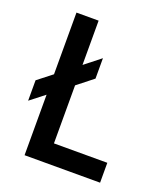

<svg xmlns="http://www.w3.org/2000/svg" viewBox="-124 -747 726 835"><g transform="rotate(20 239.0 -330.0)"><path d="M436 0H86.5V-280L20 -228V-322.5L86.5 -374.5V-660H189V-455L262.5 -513V-418.5L189 -360.5V-92H436Z"/></g></svg>

Font: Lucymar Sans Medium
Style: Regular
Weight: 500
Foundry: The League of Moveable Type (original font) / Main changes by Cristiano Sobral with portions from Mirco Monsees
Version: Version 2.001;August 30, 2020;FontCreator 13.0.0.2681 64-bit